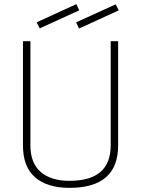

<svg xmlns="http://www.w3.org/2000/svg" viewBox="-20 -899 682 928"><path d="M127 -196Q127 -111 176.5 -68Q226 -25 316 -25Q515 -25 515 -196V-700H551V-196Q551 9 316 9Q208 9 149.5 -42Q91 -93 91 -196V-700H127ZM348 -791 539 -878 554 -849 362 -761ZM157 -791 349 -879 363 -849 172 -762Z"/></svg>

Font: TitilliumMaps29L
Style: 1 wt
Weight: 100
Designer: Campivisivi
Foundry: Accademia di Belle Arti di Urbino and students of MA course of Visual design
Version: Version 001.001